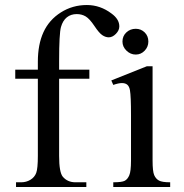

<svg xmlns="http://www.w3.org/2000/svg" viewBox="-20 -749 736 769"><path d="M216.8 -433.7V-124.7Q216.8 -58.9 231.6 -41.1Q250.5 -18.9 282.1 -18.9H325.8V0H44.2V-18.9H64.7Q85.3 -18.9 101.8 -28.9Q118.4 -38.9 125 -56.3Q131.6 -73.7 131.6 -124.7V-433.7H41.1V-470H131.6V-502.1Q131.6 -571.1 154.2 -620.3Q176.8 -669.5 223.7 -699.2Q270.5 -728.9 327.9 -728.9Q381.6 -728.9 426.8 -694.7Q457.9 -672.1 457.9 -643.2Q457.9 -627.4 444.2 -613.4Q430.5 -599.5 415.8 -599.5Q402.6 -599.5 389.7 -608.2Q376.8 -616.8 357.9 -645.3Q338.9 -673.7 323.2 -683.2Q307.4 -692.6 287.4 -692.6Q264.2 -692.6 247.9 -679.7Q231.6 -666.8 224.2 -640.8Q216.8 -614.7 216.8 -504.2V-470H337.9V-433.7ZM523.7 -633.7Q544.7 -633.7 559.5 -619.2Q574.2 -604.7 574.2 -582.6Q574.2 -561.6 559.5 -546.1Q544.7 -530.5 523.7 -530.5Q502.6 -530.5 486.6 -546.1Q470.5 -561.6 470.5 -582.6Q470.5 -604.7 486.1 -619.2Q501.6 -633.7 523.7 -633.7ZM591.1 -483.7V-105.8Q591.1 -62.6 597.6 -47.6Q604.2 -32.6 616.8 -25.8Q629.5 -18.9 661.6 -18.9V0H433.7V-18.9Q468.4 -18.9 479.7 -25Q491.1 -31.1 497.9 -47.1Q504.7 -63.2 504.7 -105.8V-287.4Q504.7 -364.2 500.5 -387.4Q497.9 -402.6 490 -409.5Q482.1 -416.3 468.4 -416.3Q454.7 -416.3 433.7 -408.9L425.8 -426.8L568.4 -483.7Z"/></svg>

Font: MM Bagan
Style: Regular
Weight: 400
Designer: Khon Soe Zaw Thu
Version: Version 1.00 July 10, 2016, initial release